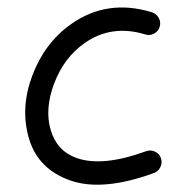

<svg xmlns="http://www.w3.org/2000/svg" viewBox="-20 -498 511 525"><path d="M377.4 -403.8Q284.7 -432.1 210.9 -379.9Q154.8 -340.3 128.2 -270Q101.6 -199.7 118.7 -142.3Q135.7 -85 189.5 -65.9Q260.3 -41 379.4 -84.5Q391.6 -88.9 403.6 -83.5Q415.5 -78.1 419.9 -65.9Q424.3 -53.7 418.7 -41.5Q413.1 -29.3 400.9 -24.9Q260.3 26.4 172.1 -4.6Q84 -35.6 59.3 -118.9Q34.7 -202.1 68.4 -291.5Q102.1 -380.9 174.3 -432.1Q273.4 -502 395.5 -464.4Q407.7 -460.4 414.1 -449Q420.4 -437.5 416.7 -425Q413.1 -412.6 401.4 -406.2Q389.6 -399.9 377.4 -403.8Z"/></svg>

Font: Chilanka
Style: Regular
Weight: 400
Designer: Santhosh Thottingal <santhosh.thottingal@gmail.com>
Foundry: Swathanthra Malayalam Computing(SMC)
Version: Version 1.3; 20181103